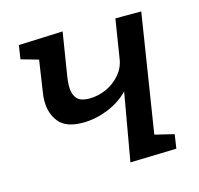

<svg xmlns="http://www.w3.org/2000/svg" viewBox="-84 -624 743 717"><g transform="rotate(-15 287.0 -265.0)"><path d="M448 -73 522 -55 514 -1 335 4 381 -258Q347 -223 299 -204Q251 -185 203 -185Q138 -185 111 -218Q84 -251 84 -300Q84 -318 87 -334L105 -455L38 -474L46 -527L217 -534L190 -365Q187 -347 187 -328Q187 -300 200.5 -283Q214 -266 250 -266Q283 -266 314.5 -280Q346 -294 368.5 -320Q391 -346 396 -379L420 -530H520Z"/></g></svg>

Font: Bitter Pro Medium
Style: Italic
Weight: 500
Italic angle: -9°
Designer: Sol Matas, and Bitter project Authors
Foundry: Sol Matas
Version: Version 1.010